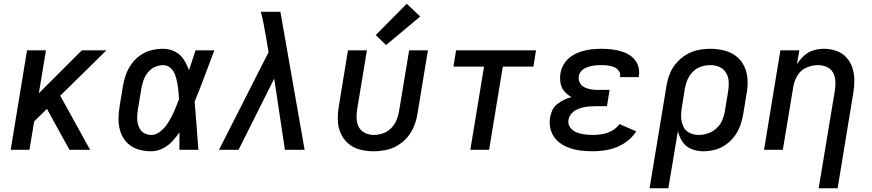

<svg xmlns="http://www.w3.org/2000/svg" viewBox="-20 -798 4648 1023"><path d="M37 0H137L162 -151L230 -218L350 0H460L301 -288L547 -530H416L187 -301L225 -530H124Z M786 8Q816 8 845 -6Q874 -20 896 -43Q918 -66 936 -93Q936 -47 936 0H1037Q1032 -64 1027.5 -128Q1023 -192 1017 -256Q1045 -324 1070.5 -393Q1096 -462 1122 -530H1022Q1004 -477 987 -424Q976 -454 959 -481Q942 -508 912.5 -523Q883 -538 849 -538Q818 -538 787 -530.5Q756 -523 728.5 -504Q701 -485 681.5 -458Q662 -431 651 -401Q640 -371 635 -340L617 -230Q611 -194 611.5 -158.5Q612 -123 623.5 -91Q635 -59 659 -35.5Q683 -12 716.5 -2Q750 8 786 8ZM786 -79Q768 -79 751.5 -87Q735 -95 726 -110Q717 -125 713.5 -142.5Q710 -160 711 -178.5Q712 -197 715 -216L733 -326Q737 -348 744.5 -370Q752 -392 767.5 -411.5Q783 -431 805 -441Q827 -451 849 -451Q872 -451 888.5 -436Q905 -421 912.5 -400.5Q920 -380 924 -358.5Q928 -337 930.5 -314.5Q933 -292 934 -270Q925 -246 915.5 -223Q906 -200 894.5 -177Q883 -154 868 -133Q853 -112 831.5 -95.5Q810 -79 786 -79Z M1147 0H1251L1441 -379L1498 0H1603L1474 -735H1370Q1379 -701 1385.5 -666Q1392 -631 1398 -596L1411 -520Z M1970 8Q2002 8 2035 1.5Q2068 -5 2098.5 -23Q2129 -41 2151.5 -68Q2174 -95 2186.5 -126.5Q2199 -158 2204 -190L2260 -530H2160L2106 -204Q2102 -180 2092 -156.5Q2082 -133 2063.5 -114.5Q2045 -96 2020.5 -87.5Q1996 -79 1972 -79Q1947 -79 1925 -89.5Q1903 -100 1892 -121Q1881 -142 1880 -166.5Q1879 -191 1883 -216L1935 -530H1834L1785 -230Q1779 -193 1780 -156.5Q1781 -120 1795.5 -87.5Q1810 -55 1836.5 -32.5Q1863 -10 1898 -1Q1933 8 1970 8ZM2037 -558 2219 -710 2147 -778 1982 -611Z M2486 0H2586L2659 -443H2822L2836 -530H2410L2396 -443H2559Z M3139 8Q3181 8 3224 -1Q3267 -10 3306.5 -35Q3346 -60 3370 -98L3281 -137Q3265 -115 3240.5 -101.5Q3216 -88 3190 -83.5Q3164 -79 3139 -79Q3116 -79 3094 -82Q3072 -85 3051.5 -93Q3031 -101 3018 -119Q3005 -137 3009 -160Q3012 -177 3023.5 -191Q3035 -205 3051 -213Q3067 -221 3083.5 -225Q3100 -229 3117 -230.5Q3134 -232 3150 -232H3214L3228 -319H3165Q3146 -319 3128 -322Q3110 -325 3094 -333Q3078 -341 3069.5 -357Q3061 -373 3064 -392Q3066 -406 3076 -418Q3086 -430 3100 -436Q3114 -442 3128 -445.5Q3142 -449 3156 -450Q3170 -451 3184 -451Q3201 -451 3218 -449Q3235 -447 3250.5 -441Q3266 -435 3276.5 -421.5Q3287 -408 3284 -391Q3284 -389 3283 -387H3383Q3384 -391 3384 -395Q3389 -425 3378.5 -451.5Q3368 -478 3346.5 -495.5Q3325 -513 3298 -522Q3271 -531 3242.5 -534.5Q3214 -538 3184 -538Q3158 -538 3130.5 -535Q3103 -532 3076.5 -523.5Q3050 -515 3025.5 -499Q3001 -483 2985.5 -458Q2970 -433 2966 -406Q2962 -381 2966.5 -355.5Q2971 -330 2987 -311.5Q3003 -293 3024 -281Q3004 -275 2985 -266Q2966 -257 2949 -243.5Q2932 -230 2923 -211Q2914 -192 2911 -172Q2905 -137 2915 -104Q2925 -71 2949 -48.5Q2973 -26 3004 -13.5Q3035 -1 3069.5 3.5Q3104 8 3139 8Z M3441 205H3541L3592 -100Q3599 -69 3616.5 -42.5Q3634 -16 3664 -4Q3694 8 3727 8Q3758 8 3789 0Q3820 -8 3847 -27Q3874 -46 3894 -73Q3914 -100 3924.5 -130Q3935 -160 3940 -190L3958 -300Q3965 -338 3963 -375Q3961 -412 3945.5 -444.5Q3930 -477 3902.5 -498.5Q3875 -520 3839 -529Q3803 -538 3766 -538Q3733 -538 3700 -531.5Q3667 -525 3637 -507Q3607 -489 3584 -462.5Q3561 -436 3548.5 -404Q3536 -372 3531 -340ZM3701 -79Q3675 -79 3652.5 -91Q3630 -103 3620 -126Q3610 -149 3609 -175Q3608 -201 3613 -227L3629 -326Q3633 -350 3643 -373.5Q3653 -397 3672 -416Q3691 -435 3715.5 -443Q3740 -451 3764 -451Q3790 -451 3812.5 -441.5Q3835 -432 3848 -411Q3861 -390 3862.5 -365Q3864 -340 3860 -314L3842 -204Q3838 -180 3827.5 -156Q3817 -132 3796.5 -113.5Q3776 -95 3751 -87Q3726 -79 3701 -79Z M4342 205H4443L4526 -300Q4532 -335 4532 -369.5Q4532 -404 4522 -435.5Q4512 -467 4490 -491.5Q4468 -516 4436 -527Q4404 -538 4370 -538Q4342 -538 4314.5 -530Q4287 -522 4264.5 -501.5Q4242 -481 4226 -456L4239 -530H4138L4051 0H4151L4207 -337Q4212 -368 4229.5 -396.5Q4247 -425 4277.5 -438Q4308 -451 4338 -451Q4364 -451 4386 -441Q4408 -431 4419 -410Q4430 -389 4431 -364Q4432 -339 4428 -314Z"/></svg>

Font: Iosevka Sparkle Medium
Style: Italic
Weight: 500
Italic angle: -9°
Designer: Belleve Invis
Foundry: Belleve Invis
Version: Version 4.5.0; ttfautohint (v1.8.3)